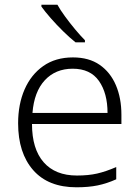

<svg xmlns="http://www.w3.org/2000/svg" viewBox="-20 -786 592 816"><path d="M290 -542Q358 -542 403.5 -510.5Q449 -479 472.5 -424Q496 -369 496 -298V-259H116Q116 -153 165.5 -96.5Q215 -40 307 -40Q356 -40 393 -48.5Q430 -57 474 -76V-24Q434 -6 395 2Q356 10 305 10Q185 10 121 -63Q57 -136 57 -262Q57 -343 84.5 -406Q112 -469 164 -505.5Q216 -542 290 -542ZM289 -494Q216 -494 170.5 -445Q125 -396 118 -306H437Q437 -390 400.5 -442Q364 -494 289 -494ZM224 -766Q236 -744 256.5 -716Q277 -688 299.5 -661Q322 -634 341 -615V-606H301Q276 -626 248 -653.5Q220 -681 195.5 -709Q171 -737 156 -758V-766Z"/></svg>

Font: RS Noto Sans Light
Style: Regular
Weight: 300
Designer: Monotype Design Team
Foundry: Monotype Imaging Inc.
Version: Version 3.10